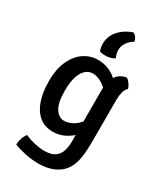

<svg xmlns="http://www.w3.org/2000/svg" viewBox="-237 -854 1004 1168"><g transform="rotate(30 265.0 -270.0)"><path d="M483 -445Q467.5 -431 461.2 -406.5Q455 -382 455 -353.5V-62Q455 -2.5 449.8 38Q444.5 78.5 433.8 106Q423 133.5 407 153Q382.5 184 339 202.2Q295.5 220.5 238.5 220.5Q192 220.5 145 210.8Q98 201 63 187Q63.5 166 71.5 142.2Q79.5 118.5 92 104Q123.5 118.5 160.8 127Q198 135.5 228 135.5Q276.5 135.5 302.5 117.5Q328.5 99.5 338 69.2Q347.5 39 347.5 2V-367.5Q347.5 -417.5 369.8 -455.5Q392 -493.5 443 -502Q456 -494 468 -477Q480 -460 483 -445ZM42.5 -246Q42.5 -334.5 70.5 -392.5Q98.5 -450.5 142.5 -479.2Q186.5 -508 235 -508Q279.5 -508 311.8 -494.5Q344 -481 367 -460.5Q390 -440 406.5 -418.5L390.5 -324.5Q364 -367.5 326.2 -394Q288.5 -420.5 252.5 -420.5Q224 -420.5 202.2 -401.2Q180.5 -382 168 -343.2Q155.5 -304.5 155.5 -246Q155.5 -159.5 180.5 -121.2Q205.5 -83 240.5 -83Q279.5 -83 315 -108.2Q350.5 -133.5 371 -174L387.5 -90Q373.5 -66.5 348.2 -44Q323 -21.5 289.5 -6.2Q256 9 217 9Q158.5 9 119.8 -23.2Q81 -55.5 61.8 -112.8Q42.5 -170 42.5 -246ZM222 -557Q218 -565.5 215.2 -580.2Q212.5 -595 212.5 -608.5Q212.5 -659 246.5 -699Q280.5 -739 338.5 -760Q352 -755.5 361.2 -742.8Q370.5 -730 373.5 -714.5Q313.5 -676.5 313.5 -621Q313.5 -608 317 -594.5Q320.5 -581 326 -570Q313 -561 295.2 -556.5Q277.5 -552 259 -552Q239 -552 222 -557Z"/></g></svg>

Font: Signika Negative Light Medium
Style: Regular
Weight: 500
Version: Version 2.001